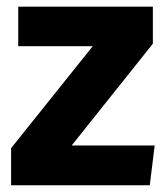

<svg xmlns="http://www.w3.org/2000/svg" viewBox="-20 -551 498 571"><path d="M434.6 -531.2V-421L193.2 -118.4H440L425.4 0H13V-110.4L255.8 -413.6H34.2V-531.2Z"/></svg>

Font: Firava
Style: Regular
Weight: 400
Designer: Carrois Corporate & Edenspiekermann AG
Foundry: Greg Finn Gibson
Version: Version 5.000